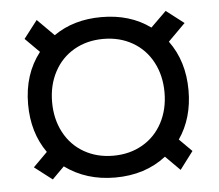

<svg xmlns="http://www.w3.org/2000/svg" viewBox="-46 -632 798 701"><g transform="rotate(-5 352.5 -282.0)"><path d="M165 -40 121 4 56 -46 108 -98Q55 -173 55 -277Q55 -387 115 -464L63 -516L113 -581L174 -520Q247 -571 349 -571Q454 -571 528 -517L585 -573L650 -523L587 -460Q643 -384 643 -277Q643 -175 592 -101L638 -55L589 10L536 -43Q459 17 349 17Q243 17 165 -40ZM555 -277Q555 -339 529 -388Q503 -437 456 -464Q409 -491 349 -491Q289 -491 242 -464Q195 -437 169 -388Q143 -339 143 -277Q143 -215 169 -166Q195 -117 242 -90Q289 -63 349 -63Q409 -63 456 -90Q503 -117 529 -166Q555 -215 555 -277Z"/></g></svg>

Font: Secular One
Style: Regular
Weight: 400
Designer: Michal Sahar
Foundry: Hagilda
Version: Version 1.000